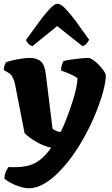

<svg xmlns="http://www.w3.org/2000/svg" viewBox="-28 -811 602 1031"><path d="M127 200Q104 200 75.5 190.5Q47 181 25 168.5Q3 156 -4 148Q-4 128 3.5 111Q11 94 18 86Q71 89 111 81.5Q151 74 183.5 50Q216 26 247 -18Q208 -26 168.5 -48.5Q129 -71 104 -96L53 -357Q49 -377 41 -394Q33 -411 16 -421L-8 -435Q-8 -446 -4 -457.5Q0 -469 4 -476Q14 -481 37.5 -486.5Q61 -492 87.5 -496Q114 -500 132 -500Q167 -500 189 -483.5Q211 -467 218 -413L254 -120Q263 -112 276.5 -107Q290 -102 297 -102Q301 -107 311.5 -131Q322 -155 335 -189.5Q348 -224 360.5 -262.5Q373 -301 380.5 -335Q388 -369 388 -391Q371 -404 345 -415Q319 -426 300 -432Q300 -449 304.5 -462.5Q309 -476 313 -483Q330 -488 356 -491.5Q382 -495 407 -497.5Q432 -500 445 -500Q456 -500 472 -489Q488 -478 503.5 -462Q519 -446 529.5 -430.5Q540 -415 540 -406Q540 -372 526 -320Q512 -268 488 -208.5Q464 -149 433 -91Q403 -34 366.5 18Q330 70 290 111Q250 152 208.5 176Q167 200 127 200ZM146 -563Q134 -566 125 -576Q116 -586 111 -596Q149 -648 181.5 -692.5Q214 -737 239.5 -764Q265 -791 281 -791Q298 -791 323.5 -764.5Q349 -738 381.5 -694Q414 -650 451 -597Q447 -590 438 -578.5Q429 -567 415 -563L279 -671Z"/></svg>

Font: Texturina Black
Style: Regular
Weight: 900
Designer: Guillermo Torres Carreño
Foundry: Omnibus-Type
Version: Version 1.002; ttfautohint (v1.8.3)